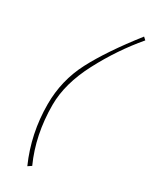

<svg xmlns="http://www.w3.org/2000/svg" viewBox="-196 -773 674 846"><g transform="rotate(30 140.5 -350.0)"><path d="M268 -726 281 -714Q196 -614 132.5 -493Q69 -372 69 -264Q69 -112 126 14L108 26Q49 -107 49 -256Q49 -377 103.5 -481.5Q158 -586 268 -726Z"/></g></svg>

Font: Raleway-v4020 Thin
Style: Italic
Weight: 250
Italic angle: -12°
Designer: Matt McInerney, Pablo Impallari, Rodrigo Fuenzalida
Foundry: Matt McInerney, Pablo Impallari, Rodrigo Fuenzalida
Version: Version 4.020;PS 004.020;hotconv 1.0.88;makeotf.lib2.5.64775